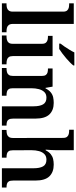

<svg xmlns="http://www.w3.org/2000/svg" viewBox="592 -1398 806 2030"><g transform="rotate(90 995.0 -383.0)"><path d="M15 0V-49H28Q46 -49 63 -53.5Q80 -58 91.5 -72.5Q103 -87 103 -116V-648Q103 -676 91 -689.5Q79 -703 62 -707Q45 -711 28 -711H15V-760H233V-116Q233 -87 244.5 -72.5Q256 -58 273.5 -53.5Q291 -49 308 -49H321V0Z M355 0V-49H368Q385 -49 402.5 -53.5Q420 -58 431.5 -72Q443 -86 443 -114V-424Q443 -452 431 -465.5Q419 -479 402 -483Q385 -487 368 -487H359V-536H573V-116Q573 -87 584 -72.5Q595 -58 613 -53.5Q631 -49 648 -49H660V0ZM441 -619Q456 -638 473.5 -664Q491 -690 507.5 -717Q524 -744 534 -766H672V-756Q663 -743 643 -723Q623 -703 597.5 -681Q572 -659 546 -639.5Q520 -620 498 -606H441Z M699 0V-49H703Q726 -49 744 -54Q762 -59 772.5 -74Q783 -89 783 -119V-421Q783 -450 773 -464Q763 -478 746.5 -482.5Q730 -487 708 -487H704V-536H896L909 -461H914Q934 -499 957.5 -517.5Q981 -536 1008.5 -542Q1036 -548 1068 -548Q1146 -548 1190 -502Q1234 -456 1234 -354V-120Q1234 -89 1242.5 -74Q1251 -59 1266.5 -54Q1282 -49 1304 -49H1308V0H1104V-335Q1104 -400 1083.5 -435.5Q1063 -471 1013 -471Q975 -471 953.5 -449Q932 -427 922.5 -391Q913 -355 913 -313V-115Q913 -86 922.5 -72Q932 -58 949 -53.5Q966 -49 988 -49H992V0Z M1354 0V-49H1359Q1382 -49 1399.5 -54Q1417 -59 1428 -74Q1439 -89 1439 -119L1438 -648Q1438 -676 1426 -689.5Q1414 -703 1397 -707Q1380 -711 1363 -711H1352V-760H1568V-574Q1568 -551 1566.5 -525.5Q1565 -500 1563.5 -481.5Q1562 -463 1562 -463H1569Q1587 -498 1610 -516.5Q1633 -535 1660.5 -541.5Q1688 -548 1720 -548Q1800 -548 1844.5 -502Q1889 -456 1889 -354V-120Q1889 -89 1897.5 -74Q1906 -59 1922 -54Q1938 -49 1960 -49H1963V0H1759V-335Q1759 -400 1739 -435.5Q1719 -471 1668 -471Q1632 -471 1610 -450Q1588 -429 1578 -393Q1568 -357 1568 -313L1569 -115Q1569 -86 1578.5 -72Q1588 -58 1605 -53.5Q1622 -49 1644 -49H1647V0Z"/></g></svg>

Font: Noto Serif Gujarati SemiBold
Style: Regular
Weight: 600
Version: Version 2.102